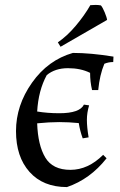

<svg xmlns="http://www.w3.org/2000/svg" viewBox="-20 -748 488 780"><path d="M347 -727Q357 -728 368.5 -728Q380 -728 390 -726Q397 -718 405.5 -697.5Q414 -677 415 -667L226 -558L215 -576Q252 -601 287.5 -643Q323 -685 347 -727ZM399 -119 413 -105Q346 -20 252 12Q155 12 100 -49.5Q45 -111 45 -215.5Q45 -320 110 -412Q175 -504 276 -533Q349 -533 441 -518L440 -496Q421 -496 404 -489Q385 -444 379 -382H354Q346 -416 346 -452Q308 -471 256 -471Q204 -471 170 -443Q136 -381 131 -295Q173 -288 221 -288Q304 -288 321 -323L342 -320Q333 -290 333 -261Q333 -232 340 -190L316 -186Q305 -216 300 -248Q260 -252 220.5 -252Q181 -252 131 -247Q134 -158 164 -108Q194 -58 266 -58Q338 -58 399 -119Z"/></svg>

Font: Almendra SC
Style: Regular
Weight: 400
Designer: Ana Sanfelippo
Foundry: Ana Sanfelippo
Version: Version 1.002